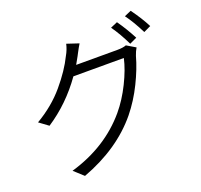

<svg xmlns="http://www.w3.org/2000/svg" viewBox="-150 -1005 1299 1240"><g transform="rotate(-20 500.0 -385.5)"><path d="M419.9 -627.9H703.1Q742.2 -627.9 764.6 -636.7L825.2 -600.6Q812.5 -580.1 802.7 -550.8Q780.3 -468.8 734.4 -375.5Q688.5 -282.2 626 -205.1Q480.5 -28.3 228.5 65.4L164.1 6.8Q412.1 -65.4 563.5 -245.1Q620.1 -312.5 664.1 -401.4Q708 -490.2 724.6 -564.5H377.9Q271.5 -414.1 124 -317.4L61.5 -363.3Q177.7 -431.6 256.8 -525.4Q335.9 -619.1 377 -704.1Q397.5 -739.3 406.2 -778.3L488.3 -751Q481.4 -740.2 473.6 -726.1Q465.8 -711.9 458 -697.3Q450.2 -682.6 447.3 -676.8Q439.5 -661.1 419.9 -627.9ZM713.9 -776.4 761.7 -796.9Q806.6 -733.4 844.7 -660.2L794.9 -636.7Q756.8 -715.8 713.9 -776.4ZM823.2 -815.4 870.1 -835.9Q922.9 -763.7 955.1 -700.2L906.2 -676.8Q862.3 -763.7 823.2 -815.4Z"/></g></svg>

Font: Gen Shin Gothic Normal
Style: Regular
Weight: 300
Designer: [Source Han Sans]
Ryoko NISHIZUKA  (kana & ideographs); Paul D. Hunt (Latin, Greek & Cyrillic); Wenlong ZHANG  (bopomofo
Version: Version 1.002.20150607